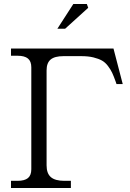

<svg xmlns="http://www.w3.org/2000/svg" viewBox="-20 -944 651 964"><path d="M213.9 -113.8Q213.9 -73.2 235.4 -54.7Q256.8 -36.1 303.2 -36.1H335.9V0H35.2V-36.1H67.9Q103.5 -36.1 120.4 -50Q137.2 -64 137.2 -94.2V-606Q137.2 -636.2 120.4 -650.1Q103.5 -664.1 67.9 -664.1H35.2V-700.2H549.8L596.2 -522H564.9L560.1 -536.1Q550.8 -562 543.2 -578.4Q535.6 -594.7 522.2 -612.5Q508.8 -630.4 491.9 -639.9Q475.1 -649.4 449 -655.8Q422.9 -662.1 388.2 -662.1H298.8Q254.4 -662.1 234.1 -645Q213.9 -627.9 213.9 -590.8ZM268.1 -799.8 348.1 -923.8H416L422.9 -904.8L307.1 -799.8Z"/></svg>

Font: LT Superior Serif
Style: Regular
Weight: 400
Designer: Daniel Lyons
Foundry: LyonsType
Version: Version 2.120;FEAKit 1.0